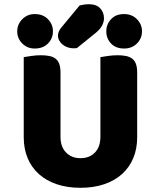

<svg xmlns="http://www.w3.org/2000/svg" viewBox="-20 -878 758 914"><path d="M62 -729Q62 -762 86 -786.5Q110 -811 145 -811Q185 -811 208.5 -786.5Q232 -762 232 -729Q232 -695 208.5 -671Q185 -647 145 -647Q110 -647 86 -671Q62 -695 62 -729ZM486 -729Q486 -762 508.5 -786.5Q531 -811 571 -811Q608 -811 632 -786.5Q656 -762 656 -729Q656 -695 632 -671Q608 -647 571 -647Q531 -647 508.5 -671Q486 -695 486 -729ZM359 -852Q383 -858 402 -858Q439 -858 457 -838.5Q475 -819 475 -791Q475 -774 466 -756.5Q457 -739 435 -721L346 -649Q341 -648 331 -648Q316 -648 302.5 -652.5Q289 -657 278.5 -665.5Q268 -674 262 -685Q256 -696 256 -708Q256 -728 272 -747ZM633 -224Q633 -170 614.5 -125.5Q596 -81 561 -49.5Q526 -18 476 -1Q426 16 363 16Q300 16 250 -1Q200 -18 165 -49.5Q130 -81 111.5 -125.5Q93 -170 93 -224V-606Q104 -608 128 -611.5Q152 -615 174 -615Q197 -615 214.5 -611.5Q232 -608 244 -599Q256 -590 262 -574Q268 -558 268 -532V-227Q268 -179 294.5 -152Q321 -125 363 -125Q406 -125 432 -152Q458 -179 458 -227V-606Q469 -608 493 -611.5Q517 -615 539 -615Q562 -615 579.5 -611.5Q597 -608 609 -599Q621 -590 627 -574Q633 -558 633 -532Z"/></svg>

Font: Baloo Thambi
Style: Regular
Weight: 400
Designer: Aadarsh Rajan and Ek Type
Foundry: Ek Type
Version: Version 1.100;PS 1.000;hotconv 1.0.88;makeotf.lib2.5.647800;